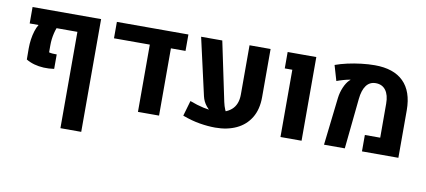

<svg xmlns="http://www.w3.org/2000/svg" viewBox="-72 -858 2933 1321"><g transform="rotate(10 1395.0 -198.0)"><path d="M543.6 -584.6V203.1H398.2V-469.9H252.5Q245.5 -451.6 240.7 -431Q235.8 -410.4 233.3 -389.5Q230.9 -368.5 230.9 -348V-297.2Q241.5 -294 256 -293Q270.5 -291.9 285 -292.2V-191.2Q247.7 -185.6 212.2 -187.4Q176.7 -189.2 145.4 -197.9Q114.1 -206.7 88.6 -222.2L88 -299.9Q88.1 -331.6 92.5 -363.2Q97 -394.7 105.8 -422.7Q114.6 -450.6 126.8 -469.9H64.8V-584.6Z M653.8 -584.6H1153.5V-469.9H1051.5V0H904.1V-469.9H653.8Z M1445.5 14.3Q1394.7 14.3 1337.1 4.7Q1279.4 -4.8 1215.7 -28.6L1246.8 -136.1Q1298.5 -116.5 1342.8 -106.8Q1387.1 -97.1 1424 -96.6Q1496 -96.6 1538.3 -133.2Q1580.6 -169.7 1580.6 -240.8V-584.6H1727.7V-248Q1727.7 -162.2 1692 -103.7Q1656.3 -45.2 1592.9 -15.5Q1529.4 14.3 1445.5 14.3ZM1242.3 -584.6H1390.2L1477.1 -170.2Q1483.4 -141.2 1493.2 -118.2Q1502.9 -95.1 1522.7 -77.1L1411.8 -77.7Q1387.5 -91.1 1364.3 -119.6Q1341.1 -148.1 1332.8 -184.5Z M1899.7 0V-469.9H1846.9V-584.6H2047.1V0Z M2203.9 0 2242.3 -332.9Q2247.1 -372.6 2262.5 -408.3Q2277.8 -444 2298.5 -464.3Q2300.1 -465.6 2302.1 -467.3Q2304 -469 2305.4 -469.9L2305 -472Q2285.5 -469.1 2258 -461.3Q2230.5 -453.5 2211.4 -446.1L2180.2 -552.8Q2217.8 -566.6 2264.3 -577Q2310.8 -587.3 2360.1 -593.2Q2409.3 -599.1 2454.1 -599.1Q2585.8 -599.1 2654.4 -531.5Q2723 -463.9 2723.5 -332.8V0H2469.1V-114.6H2576.4L2576.1 -352.1Q2576.1 -412.6 2551.4 -445.7Q2526.8 -478.7 2481.5 -478.7Q2439.5 -478.7 2415.3 -445.8Q2391.2 -413 2385.1 -351.7L2349.2 0Z"/></g></svg>

Font: Heebo
Style: Regular
Weight: 400
Designer: Oded Ezer
Foundry: Ezer Type House
Version: Version 3.100